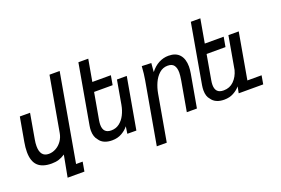

<svg xmlns="http://www.w3.org/2000/svg" viewBox="-124 -1198 2648 1810"><g transform="rotate(-20 1200.0 -293.0)"><path d="M197 19.5Q104.5 19.5 59 -25Q13.5 -69.5 13.5 -163Q13.5 -207 23 -260.5L65.5 -500.5H168L124 -249.5Q117.5 -214 117.5 -183.5Q117.5 -130.5 138.8 -103Q160 -75.5 203 -75.5Q240 -75.5 274.8 -94.5Q309.5 -113.5 333.8 -147.8Q358 -182 365.5 -225L463 -775H565L410.5 102H476.5L460 196H291.5L332.5 -21.5Q299.5 0.5 268.2 10Q237 19.5 197 19.5Z M681 -47.5Q665.5 -64.5 657.2 -89.5Q649 -114.5 649 -145.5Q649 -168 653.5 -193.5L759 -792H858L819 -572.5H1005L988.5 -478.5H802.5L755 -210.5Q751 -185.5 751 -167.5Q751 -82 832 -82Q878.5 -82 913.8 -108.8Q949 -135.5 971.2 -179.5Q993.5 -223.5 1003 -276L1045 -515H1143.5L1052.5 0L962 -0.5L972.5 -72Q949 -40.5 906.5 -15.8Q864 9 807.5 9Q764 9 731.2 -5.5Q698.5 -20 681 -47.5Z M1308 -553.5 1402.5 -550 1395 -462Q1432 -510 1478.5 -534.8Q1525 -559.5 1577 -559.5Q1650 -559.5 1687.5 -517Q1725 -474.5 1725 -398Q1725 -369.5 1718.5 -330.5L1660 0H1558.5L1611 -298Q1619.5 -349 1619.5 -376Q1619.5 -422 1600.8 -448Q1582 -474 1537.5 -474Q1489.5 -474 1453.5 -442Q1417.5 -410 1395.5 -360.8Q1373.5 -311.5 1364 -257L1282.5 205.5H1182.5L1292.5 -417.5Q1298.5 -451 1301.5 -479.5Q1304.5 -508 1308 -553.5Z M1806 -46.5Q1776 -78.5 1776 -139.5Q1776 -163 1780.5 -190L1885.5 -788H1981L1939 -550H2128.5L2111 -452H1921.5L1878 -204Q1873.5 -179.5 1873.5 -158.5Q1873.5 -117.5 1893.2 -95.8Q1913 -74 1956.5 -74Q2018 -74 2059.2 -115Q2100.5 -156 2117.5 -219.5L2175.5 -548.5H2279L2197.5 -86H2340L2325 0H2079L2092 -65Q2068 -35.5 2027 -12.8Q1986 10 1932.5 10Q1888 10 1856 -4.5Q1824 -19 1806 -46.5Z"/></g></svg>

Font: JuliaMono MediumItalic
Style: Regular
Weight: 500
Italic angle: -9°
Monospace: yes
Designer: cormullion
Foundry: corm
Version: Version 0.049; ttfautohint (v1.8.4)